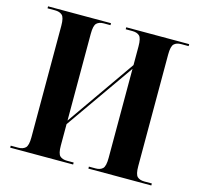

<svg xmlns="http://www.w3.org/2000/svg" viewBox="-104 -825 973 937"><g transform="rotate(15 382.5 -357.0)"><path d="M26 0V-10H64Q87 -10 100 -22Q113 -34 113 -76V-639Q113 -681 100 -692.5Q87 -704 64 -704H26V-714H344V-704H310Q287 -704 274.5 -692Q262 -680 262 -638V-200L503 -545V-639Q503 -681 490.5 -692.5Q478 -704 455 -704H421V-714H739V-704H701Q678 -704 665.5 -692Q653 -680 653 -638V-75Q653 -33 665.5 -21.5Q678 -10 701 -10H739V0H421V-10H455Q478 -10 490.5 -22Q503 -34 503 -76V-526L262 -182V-74Q262 -33 274.5 -21.5Q287 -10 310 -10H344V0Z"/></g></svg>

Font: Noto Serif Display SemiCondensed
Style: Bold
Weight: 700
Width: 4
Designer: Monotype Design Team
Foundry: Monotype Imaging Inc.
Version: Version 2.009